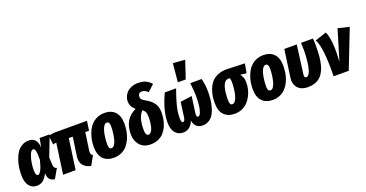

<svg xmlns="http://www.w3.org/2000/svg" viewBox="-37 -1615 4588 2405"><g transform="rotate(-20 2257.5 -412.5)"><path d="M246.1 -550.8Q303.2 -550.8 333 -515.4Q362.8 -480 365.2 -413.1L388.2 -533.2H522L417 -262.2L422.9 -160.2Q424.3 -135.7 434.3 -123.8Q444.3 -111.8 462.9 -106.9L391.1 18.1Q306.2 5.9 301.8 -78.1L300.8 -96.2Q273.4 -39.1 238.3 -10.5Q203.1 18.1 153.8 18.1Q88.4 18.1 50.8 -31.5Q13.2 -81.1 13.2 -174.8Q13.2 -227.5 20.8 -278.6Q28.3 -329.6 46.1 -379.4Q64 -429.2 90.1 -466.8Q116.2 -504.4 156.5 -527.6Q196.8 -550.8 246.1 -550.8ZM261.2 -428.2Q236.8 -428.2 217.3 -382.3Q197.8 -336.4 189 -281.5Q180.2 -226.6 180.2 -182.1Q180.2 -141.1 188 -123Q195.8 -105 211.9 -105Q231.4 -105 253.9 -145.8Q276.4 -186.5 297.9 -274.9Q298.3 -362.3 290.3 -395.3Q282.2 -428.2 261.2 -428.2Z M950.7 -407.2 917 -173.8Q913.1 -146 918.5 -130.6Q923.8 -115.2 941.9 -103L876 17.1Q805.2 2.4 771.2 -41.7Q737.3 -85.9 748 -161.1L783.7 -407.2H731L673.8 0H506.8L564 -407.2H563Q541.5 -407.2 520 -397.9L505.9 -515.1Q545.9 -533.2 595.7 -533.2H1019L1001 -407.2Z M1179.7 18.1Q1088.9 18.1 1037.8 -35.4Q986.8 -88.9 986.8 -193.8Q986.8 -264.2 1003.7 -327.1Q1020.5 -390.1 1052.7 -440.7Q1085 -491.2 1137.5 -521Q1189.9 -550.8 1255.9 -550.8Q1346.2 -550.8 1397 -496.8Q1447.8 -442.9 1447.8 -337.9Q1447.8 -281.7 1437.5 -230.2Q1427.2 -178.7 1405.5 -133.3Q1383.8 -87.9 1352.8 -54.2Q1321.8 -20.5 1277.3 -1.2Q1232.9 18.1 1179.7 18.1ZM1191.9 -105Q1214.8 -105 1232.7 -131.8Q1250.5 -158.7 1260.3 -200.2Q1270 -241.7 1274.9 -283.7Q1279.8 -325.7 1279.8 -363.8Q1279.8 -426.8 1243.7 -426.8Q1220.2 -426.8 1202.4 -400.1Q1184.6 -373.5 1174.8 -332Q1165 -290.5 1160.4 -248.8Q1155.8 -207 1155.8 -168.9Q1155.8 -134.8 1164.6 -119.9Q1173.3 -105 1191.9 -105Z M1783.2 -759.8Q1842.3 -759.8 1882.3 -740.2Q1922.4 -720.7 1954.6 -684.1L1868.2 -605Q1829.1 -644 1790.5 -644Q1764.2 -644 1750.7 -628.7Q1737.3 -613.3 1737.3 -588.9Q1737.3 -568.8 1750.2 -554.2Q1763.2 -539.6 1800.3 -519Q1867.7 -481.4 1900.1 -433.8Q1932.6 -386.2 1932.6 -314Q1932.6 -264.6 1923.8 -218.3Q1915 -171.9 1895 -128.4Q1875 -85 1845.5 -52.7Q1815.9 -20.5 1770.8 -1.2Q1725.6 18.1 1670.4 18.1Q1578.1 18.1 1527.3 -39.6Q1476.6 -97.2 1476.6 -186Q1476.6 -389.6 1642.6 -464.8Q1608.4 -493.7 1594.5 -523.2Q1580.6 -552.7 1580.6 -587.9Q1580.6 -619.6 1593.5 -649.7Q1606.4 -679.7 1630.6 -704.6Q1654.8 -729.5 1694.6 -744.6Q1734.4 -759.8 1783.2 -759.8ZM1716.3 -419.9Q1693.8 -395.5 1679.2 -367.2Q1664.6 -338.9 1658 -307.1Q1651.4 -275.4 1648.9 -247.6Q1646.5 -219.7 1646.5 -183.1Q1646.5 -106 1683.6 -106Q1704.6 -106 1720.5 -125.2Q1736.3 -144.5 1744.9 -176.3Q1753.4 -208 1757.3 -241.9Q1761.2 -275.9 1761.2 -311Q1761.2 -355.5 1752 -377.4Q1742.7 -399.4 1716.3 -419.9Z M2276.4 -842.8 2437 -831.1 2358.4 -596.2H2253.4ZM2104 18.1Q2037.1 18.1 1998 -29.8Q1959 -77.6 1959 -167Q1959 -325.7 2056.2 -533.2H2207Q2163.6 -414.1 2142.3 -329.6Q2121.1 -245.1 2121.1 -169.9Q2121.1 -135.7 2126.5 -120.8Q2131.8 -106 2145 -106Q2170.9 -106 2178.2 -168.9L2203.1 -355L2357.4 -376L2328.1 -163.1Q2324.2 -136.7 2327.9 -121.3Q2331.5 -106 2346.2 -106Q2369.6 -106 2384.5 -149.4Q2399.4 -192.9 2404.3 -247.1Q2409.2 -301.3 2409.2 -363.8Q2409.2 -406.7 2396 -533.2H2547.4Q2569.3 -447.3 2569.3 -360.8Q2569.3 -304.2 2563.7 -253.2Q2558.1 -202.1 2543.7 -151.4Q2529.3 -100.6 2506.6 -64Q2483.9 -27.3 2447 -4.6Q2410.2 18.1 2362.3 18.1Q2314.5 18.1 2283 -9Q2251.5 -36.1 2243.2 -88.9Q2199.2 18.1 2104 18.1Z M2791 18.1Q2700.2 18.1 2649.2 -35.4Q2598.1 -88.9 2598.1 -193.8Q2598.1 -242.2 2605 -286.9Q2611.8 -331.5 2631.1 -379.2Q2650.4 -426.8 2680.7 -461.4Q2710.9 -496.1 2762.2 -518.6Q2813.5 -541 2879.9 -541Q2928.7 -541 3124 -532.2L3101.1 -408.2L3019 -418Q3033.7 -402.3 3046.4 -373.3Q3059.1 -344.2 3059.1 -304.2Q3059.1 -259.3 3048.8 -214.6Q3038.6 -169.9 3016.8 -127.7Q2995.1 -85.4 2964.4 -53.2Q2933.6 -21 2888.7 -1.5Q2843.8 18.1 2791 18.1ZM2803.2 -105Q2826.2 -105 2844.2 -131.8Q2862.3 -158.7 2871.8 -199.7Q2881.3 -240.7 2886.2 -282.2Q2891.1 -323.7 2891.1 -360.8Q2891.1 -398.9 2882.8 -422.9H2865.2Q2838.4 -422.9 2819.1 -404.1Q2799.8 -385.3 2788.6 -350.8Q2777.3 -316.4 2772.2 -273.4Q2767.1 -230.5 2767.1 -176.8Q2767.1 -137.7 2775.9 -121.3Q2784.7 -105 2803.2 -105Z M3297.9 18.1Q3207 18.1 3156 -35.4Q3105 -88.9 3105 -193.8Q3105 -264.2 3121.8 -327.1Q3138.7 -390.1 3170.9 -440.7Q3203.1 -491.2 3255.6 -521Q3308.1 -550.8 3374 -550.8Q3464.4 -550.8 3515.1 -496.8Q3565.9 -442.9 3565.9 -337.9Q3565.9 -281.7 3555.7 -230.2Q3545.4 -178.7 3523.7 -133.3Q3502 -87.9 3470.9 -54.2Q3439.9 -20.5 3395.5 -1.2Q3351.1 18.1 3297.9 18.1ZM3310.1 -105Q3333 -105 3350.8 -131.8Q3368.7 -158.7 3378.4 -200.2Q3388.2 -241.7 3393.1 -283.7Q3397.9 -325.7 3397.9 -363.8Q3397.9 -426.8 3361.8 -426.8Q3338.4 -426.8 3320.6 -400.1Q3302.7 -373.5 3293 -332Q3283.2 -290.5 3278.6 -248.8Q3273.9 -207 3273.9 -168.9Q3273.9 -134.8 3282.7 -119.9Q3291.5 -105 3310.1 -105Z M4030.8 -533.2Q4035.6 -478 4035.6 -441.9Q4035.6 -383.8 4033 -336.7Q4030.3 -289.6 4022.5 -240.7Q4014.6 -191.9 4002.2 -154.8Q3989.7 -117.7 3969.2 -84Q3948.7 -50.3 3920.9 -28.6Q3893.1 -6.8 3854.2 5.6Q3815.4 18.1 3767.6 18.1Q3717.8 18.1 3681.2 2Q3644.5 -14.2 3625.5 -41Q3606.4 -67.9 3599.4 -99.1Q3592.3 -130.4 3597.7 -164.1L3649.4 -533.2H3815.4L3765.6 -155.8Q3761.7 -129.9 3766.8 -117.9Q3772 -106 3787.6 -106Q3812.5 -106 3830.8 -140.6Q3849.1 -175.3 3858.2 -230.2Q3867.2 -285.2 3871.3 -337.9Q3875.5 -390.6 3875.5 -441.9Q3875.5 -491.2 3872.6 -533.2Z M4208.5 -548.8Q4263.7 -424.8 4242.7 -145L4364.7 -548.8L4514.6 -513.2L4314.5 0H4112.8Q4120.6 -386.7 4055.7 -499Z"/></g></svg>

Font: Fira Sans Compressed ExtraBold
Style: Italic
Weight: 800
Width: 3
Italic angle: -8°
Designer: Carrois Corporate & Edenspiekermann AG
Foundry: Carrois Corporate GbR & Edenspiekermann AG
Version: Version 4.203;PS 004.203;hotconv 1.0.88;makeotf.lib2.5.64775